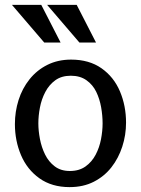

<svg xmlns="http://www.w3.org/2000/svg" viewBox="-20 -753 577 786"><path d="M265 13Q192 13 141.5 -23Q91 -59 66 -118Q41 -177 41 -245Q41 -296 56 -343.5Q71 -391 101 -428.5Q131 -466 174 -487.5Q217 -509 271 -509Q345 -509 395.5 -473.5Q446 -438 471 -379Q496 -320 496 -251Q496 -200 480.5 -152.5Q465 -105 436 -68Q407 -31 364 -9Q321 13 265 13ZM266 -53Q304 -53 330 -71.5Q356 -90 371.5 -119.5Q387 -149 393.5 -183Q400 -217 400 -248Q400 -280 394 -314Q388 -348 374 -377Q360 -406 334 -424.5Q308 -443 270 -443Q232 -443 206.5 -424.5Q181 -406 165.5 -376.5Q150 -347 143.5 -313Q137 -279 137 -248Q137 -218 143.5 -184Q150 -150 164.5 -120.5Q179 -91 204 -72Q229 -53 266 -53ZM294 -733 373 -579H305L173 -733ZM149 -733 228 -579H161L29 -733Z"/></svg>

Font: Rosario Medium
Style: Regular
Weight: 500
Version: Version 1.201